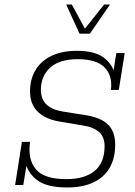

<svg xmlns="http://www.w3.org/2000/svg" viewBox="-20 -819 598 850"><path d="M278 11Q191 11 148 -19Q105 -49 93 -99L99 -97L83 0H47L77 -191H113Q102 -114 138.5 -70Q175 -26 274 -26Q354 -26 398.5 -62Q443 -98 443 -172Q443 -213 418 -235Q393 -257 344 -264L243 -281Q182 -291 147.5 -324Q113 -357 113 -415Q113 -467 136.5 -507.5Q160 -548 206.5 -571Q253 -594 320 -594Q398 -594 438 -565Q478 -536 489 -489H480L495 -584H532L506 -421H471Q479 -484 443 -520.5Q407 -557 325 -557Q243 -557 202 -519.5Q161 -482 161 -422Q161 -380 185.5 -356.5Q210 -333 259 -325L360 -309Q425 -299 457.5 -268Q490 -237 490 -179Q490 -118 465 -75.5Q440 -33 392.5 -11Q345 11 278 11ZM332 -670 273 -799H298L356 -692L441 -799H467L378 -670Z"/></svg>

Font: Rokkitt SemiBold ExtraLight
Style: Italic
Weight: 250
Italic angle: -9°
Version: Version 3.103